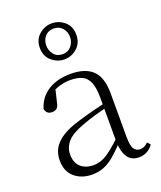

<svg xmlns="http://www.w3.org/2000/svg" viewBox="-149 -899 844 1008"><g transform="rotate(-20 273.0 -395.5)"><path d="M191 14Q133 14 94 -19Q55 -52 55 -114Q55 -151 71.5 -180.5Q88 -210 125.5 -234Q163 -258 225 -276Q268 -289 312.5 -300.5Q357 -312 397 -321V-297Q357 -287 315.5 -275Q274 -263 237 -249Q170 -225 143.5 -194Q117 -163 117 -125Q117 -78 144 -54Q171 -30 215 -30Q240 -30 263.5 -39.5Q287 -49 316.5 -72Q346 -95 386 -134L392 -89H373Q341 -55 313 -32Q285 -9 256 2.5Q227 14 191 14ZM453 13Q411 13 390.5 -17.5Q370 -48 368 -102V-106V-350Q368 -407 355 -437.5Q342 -468 316 -480Q290 -492 250 -492Q220 -492 190 -483Q160 -474 128 -454L164 -482L145 -402Q141 -382 131 -374Q121 -366 105 -366Q74 -366 68 -397Q85 -456 136 -489Q187 -522 263 -522Q345 -522 386 -482.5Q427 -443 427 -354V-113Q427 -61 439 -43Q451 -25 473 -25Q486 -25 496 -30Q506 -35 518 -46L533 -30Q518 -8 497.5 2.5Q477 13 453 13ZM261 -633Q292 -633 310 -655Q328 -677 328 -705Q328 -734 310 -755Q292 -776 261 -776Q230 -776 212.5 -755Q195 -734 195 -705Q195 -677 212.5 -655Q230 -633 261 -633ZM261 -604Q222 -604 190.5 -631Q159 -658 159 -705Q159 -751 190.5 -778Q222 -805 261 -805Q301 -805 332 -778.5Q363 -752 363 -705Q363 -659 332 -631.5Q301 -604 261 -604Z"/></g></svg>

Font: Noto Serif KR ExtraLight ExtraLight
Style: Regular
Weight: 250
Version: Version 2.003-H1;hotconv 1.1.1;makeotfexe 2.6.0